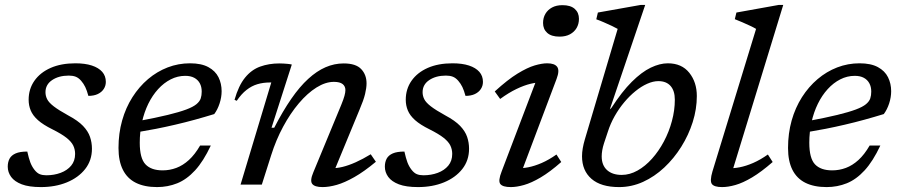

<svg xmlns="http://www.w3.org/2000/svg" viewBox="-20 -751 3664 781"><path d="M91 -134.5Q97 -107.5 103.2 -90.8Q109.5 -74 120 -60.5Q130.5 -47 141.8 -42.5Q153 -38 168.5 -38Q200 -38 226.8 -48Q253.5 -58 269.5 -77.2Q285.5 -96.5 285.5 -125Q285.5 -143 278 -158.8Q270.5 -174.5 250.8 -190.2Q231 -206 193 -225Q155.5 -243.5 134.5 -262.2Q113.5 -281 105 -301.5Q96.5 -322 96.5 -345Q96.5 -389 120 -422.5Q143.5 -456 186 -474.8Q228.5 -493.5 286.5 -493.5Q326 -493.5 353.5 -484.5Q381 -475.5 395.8 -458.8Q410.5 -442 410.5 -418Q410.5 -402 402 -389Q393.5 -376 377.8 -368.5Q362 -361 339.5 -361Q333.5 -383 326.8 -397Q320 -411 310 -422.5Q299.5 -434.5 287.8 -439Q276 -443.5 260 -443.5Q219 -443.5 192 -425.2Q165 -407 165 -376Q165 -361 171.8 -347.5Q178.5 -334 198.5 -318.5Q218.5 -303 257.5 -281.5Q297 -260.5 317.8 -238.8Q338.5 -217 346.2 -194Q354 -171 354 -146Q354 -98.5 326.5 -63.5Q299 -28.5 252 -9.2Q205 10 146.5 10Q98 10 68.5 -1.2Q39 -12.5 25.2 -31.5Q11.5 -50.5 11.5 -73Q11.5 -92 19 -105.8Q26.5 -119.5 43.8 -127Q61 -134.5 91 -134.5Z M733.5 -442.5Q702.5 -442.5 674.5 -428.2Q646.5 -414 623.2 -388.5Q600 -363 583.2 -328.8Q566.5 -294.5 557.5 -254.2Q548.5 -214 548.5 -170.5Q548.5 -107 571.8 -82.5Q595 -58 641.5 -58Q670.5 -58 697.2 -68Q724 -78 748.2 -100Q772.5 -122 794 -159H837.5Q807.5 -95 773.5 -58Q739.5 -21 701 -5.5Q662.5 10 619 10Q567.5 10 532.5 -7.5Q497.5 -25 479.8 -60.5Q462 -96 462 -149Q462 -208.5 476.8 -260.8Q491.5 -313 518.8 -355.8Q546 -398.5 582.2 -429.2Q618.5 -460 662 -476.8Q705.5 -493.5 753 -493.5Q799 -493.5 827.5 -478Q856 -462.5 868.8 -436.8Q881.5 -411 881.5 -380Q881.5 -355.5 873.2 -330.2Q865 -305 851.5 -287Q812.5 -275 772.5 -264Q732.5 -253 692.8 -243.8Q653 -234.5 614.8 -227Q576.5 -219.5 540 -213.5L543 -258.5Q615 -272 662.2 -283.5Q709.5 -295 737.5 -305.5Q765.5 -316 779 -327.2Q792.5 -338.5 796.5 -350.8Q800.5 -363 800.5 -378.5Q800.5 -398 792.8 -412.2Q785 -426.5 770.2 -434.5Q755.5 -442.5 733.5 -442.5Z M943 -341 934 -345Q950.5 -403 976.8 -435.2Q1003 -467.5 1038.5 -480.2Q1074 -493 1116.5 -493Q1125 -493 1133.2 -492.5Q1141.5 -492 1150 -491.2Q1158.5 -490.5 1167 -488.5L1084.5 -231.5H1095.5Q1130.5 -299.5 1164.8 -349Q1199 -398.5 1233.8 -430.2Q1268.5 -462 1304.2 -477.5Q1340 -493 1378 -493Q1427.5 -493 1449.2 -470Q1471 -447 1471 -412Q1471 -393.5 1465 -368.5Q1459 -343.5 1442.5 -305L1333 -40L1326.5 -67Q1348 -66 1373 -72Q1398 -78 1427 -91Q1456 -104 1488 -123.5L1509 -93Q1461 -53 1421.2 -30.5Q1381.5 -8 1349.8 1Q1318 10 1292 10Q1260 10 1250 -3Q1240 -16 1254.5 -50L1368.5 -325.5Q1377.5 -347.5 1381.2 -361.2Q1385 -375 1385 -384.5Q1385 -400 1373.8 -409Q1362.5 -418 1338 -418Q1304 -418 1267.2 -395Q1230.5 -372 1195.8 -331Q1161 -290 1131.8 -235.8Q1102.5 -181.5 1083 -119.5L1045 0H958.5L1083.5 -415.5Q1082.5 -415.5 1081 -415.5Q1079.5 -415.5 1078 -415.5Q1050.5 -415.5 1027 -408.5Q1003.5 -401.5 982.8 -385.2Q962 -369 943 -341Z M1625 -134.5Q1631 -107.5 1637.2 -90.8Q1643.5 -74 1654 -60.5Q1664.5 -47 1675.8 -42.5Q1687 -38 1702.5 -38Q1734 -38 1760.8 -48Q1787.5 -58 1803.5 -77.2Q1819.5 -96.5 1819.5 -125Q1819.5 -143 1812 -158.8Q1804.5 -174.5 1784.8 -190.2Q1765 -206 1727 -225Q1689.5 -243.5 1668.5 -262.2Q1647.5 -281 1639 -301.5Q1630.5 -322 1630.5 -345Q1630.5 -389 1654 -422.5Q1677.5 -456 1720 -474.8Q1762.5 -493.5 1820.5 -493.5Q1860 -493.5 1887.5 -484.5Q1915 -475.5 1929.8 -458.8Q1944.5 -442 1944.5 -418Q1944.5 -402 1936 -389Q1927.5 -376 1911.8 -368.5Q1896 -361 1873.5 -361Q1867.5 -383 1860.8 -397Q1854 -411 1844 -422.5Q1833.5 -434.5 1821.8 -439Q1810 -443.5 1794 -443.5Q1753 -443.5 1726 -425.2Q1699 -407 1699 -376Q1699 -361 1705.8 -347.5Q1712.5 -334 1732.5 -318.5Q1752.5 -303 1791.5 -281.5Q1831 -260.5 1851.8 -238.8Q1872.5 -217 1880.2 -194Q1888 -171 1888 -146Q1888 -98.5 1860.5 -63.5Q1833 -28.5 1786 -9.2Q1739 10 1680.5 10Q1632 10 1602.5 -1.2Q1573 -12.5 1559.2 -31.5Q1545.5 -50.5 1545.5 -73Q1545.5 -92 1553 -105.8Q1560.5 -119.5 1577.8 -127Q1595 -134.5 1625 -134.5Z M2020.5 -53.5 2167.5 -440 2185 -415.5Q2164.5 -416.5 2138.2 -410.2Q2112 -404 2080.8 -389Q2049.5 -374 2014.5 -348.5L1992.5 -379Q2045 -427 2085 -451.5Q2125 -476 2154.8 -484.8Q2184.5 -493.5 2206 -493.5Q2236 -493.5 2246.5 -479Q2257 -464.5 2244 -430L2097 -40L2081.5 -67Q2102.5 -65.5 2128.5 -70.5Q2154.5 -75.5 2183.8 -88.2Q2213 -101 2243.5 -122.5L2263 -92Q2217 -51.5 2179.2 -29.2Q2141.5 -7 2111.5 1.5Q2081.5 10 2058 10Q2024.5 10 2015 -2.8Q2005.5 -15.5 2020.5 -53.5ZM2189 -657.5Q2189 -678.5 2198.5 -694.8Q2208 -711 2225.5 -720.5Q2243 -730 2268 -730Q2301 -730 2318 -714.8Q2335 -699.5 2335 -674.5Q2335 -653.5 2325.5 -637.2Q2316 -621 2298.5 -611.5Q2281 -602 2256 -602Q2223 -602 2206 -617.2Q2189 -632.5 2189 -657.5Z M2437 -168.5Q2432 -153 2429.8 -139.8Q2427.5 -126.5 2427.5 -115Q2427.5 -79 2449.2 -59.2Q2471 -39.5 2509 -39.5Q2541.5 -39.5 2573.2 -57.2Q2605 -75 2632.2 -105.5Q2659.5 -136 2680.5 -175.5Q2701.5 -215 2713.2 -258.8Q2725 -302.5 2725 -345.5Q2725 -381.5 2707.8 -401.2Q2690.5 -421 2658 -421Q2636.5 -421 2612.5 -410.2Q2588.5 -399.5 2564.8 -380.2Q2541 -361 2519.2 -335Q2497.5 -309 2480.2 -278.5Q2463 -248 2452.5 -215ZM2492.5 -633.5Q2483 -639 2468 -646Q2453 -653 2436.5 -660.2Q2420 -667.5 2405.5 -672.5L2412 -700L2586.5 -731H2604.5L2460.5 -306L2467 -312Q2510 -378.5 2550 -418.2Q2590 -458 2627 -475.8Q2664 -493.5 2696.5 -493.5Q2753 -493.5 2783.8 -455Q2814.5 -416.5 2814.5 -360.5Q2814.5 -307.5 2797.8 -254.5Q2781 -201.5 2751.2 -154Q2721.5 -106.5 2682 -69.5Q2642.5 -32.5 2595.8 -11.2Q2549 10 2498.5 10Q2424.5 10 2386 -23.5Q2347.5 -57 2347.5 -115.5Q2347.5 -131 2350.5 -148.2Q2353.5 -165.5 2359 -184Z M3055.5 -633.5Q3046.5 -639 3031.5 -646Q3016.5 -653 3000 -660.2Q2983.5 -667.5 2969 -673L2975.5 -700L3148 -731H3166L2955 -42L2941 -67Q2962.5 -65.5 2988.5 -70.5Q3014.5 -75.5 3043.8 -88.2Q3073 -101 3103.5 -122.5L3123 -92Q3076.5 -51.5 3039 -29.2Q3001.5 -7 2971.5 1.5Q2941.5 10 2917.5 10Q2885.5 10 2876 -2.2Q2866.5 -14.5 2878 -53.5Z M3457 -442.5Q3426 -442.5 3398 -428.2Q3370 -414 3346.8 -388.5Q3323.5 -363 3306.8 -328.8Q3290 -294.5 3281 -254.2Q3272 -214 3272 -170.5Q3272 -107 3295.2 -82.5Q3318.5 -58 3365 -58Q3394 -58 3420.8 -68Q3447.5 -78 3471.8 -100Q3496 -122 3517.5 -159H3561Q3531 -95 3497 -58Q3463 -21 3424.5 -5.5Q3386 10 3342.5 10Q3291 10 3256 -7.5Q3221 -25 3203.2 -60.5Q3185.5 -96 3185.5 -149Q3185.5 -208.5 3200.2 -260.8Q3215 -313 3242.2 -355.8Q3269.5 -398.5 3305.8 -429.2Q3342 -460 3385.5 -476.8Q3429 -493.5 3476.5 -493.5Q3522.5 -493.5 3551 -478Q3579.5 -462.5 3592.2 -436.8Q3605 -411 3605 -380Q3605 -355.5 3596.8 -330.2Q3588.5 -305 3575 -287Q3536 -275 3496 -264Q3456 -253 3416.2 -243.8Q3376.5 -234.5 3338.2 -227Q3300 -219.5 3263.5 -213.5L3266.5 -258.5Q3338.5 -272 3385.8 -283.5Q3433 -295 3461 -305.5Q3489 -316 3502.5 -327.2Q3516 -338.5 3520 -350.8Q3524 -363 3524 -378.5Q3524 -398 3516.2 -412.2Q3508.5 -426.5 3493.8 -434.5Q3479 -442.5 3457 -442.5Z"/></svg>

Font: Newsreader 10pt
Style: Italic
Weight: 400
Italic angle: -17°
Version: Version 1.003